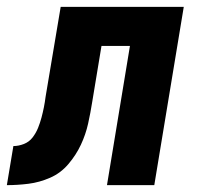

<svg xmlns="http://www.w3.org/2000/svg" viewBox="-62 -540 582 560"><path d="M-42 0 -23 -114Q-8 -114 7.5 -120Q23 -126 33 -139Q43 -152 49 -167Q55 -182 59 -197Q63 -212 66 -227Q69 -242 71 -258L115 -520H474L388 0H250L317 -406H234L207 -243Q202 -211 195 -179.5Q188 -148 174 -118Q160 -88 137.5 -61.5Q115 -35 84 -21.5Q53 -8 21 -4Q-11 0 -42 0Z"/></svg>

Font: Iosevka Term Curly Heavy
Style: Italic
Weight: 900
Italic angle: -9°
Designer: Belleve Invis
Foundry: Belleve Invis
Version: Version 32.3.0